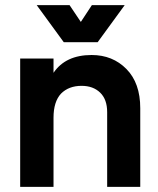

<svg xmlns="http://www.w3.org/2000/svg" viewBox="-20 -728 617 748"><path d="M228.5 -563.5Q202.1 -599.6 123 -708Q155.3 -708 251 -708Q261.7 -691.4 294.9 -642.6Q305.7 -659.2 337.9 -708Q370.1 -708 465.8 -708Q439.5 -671.9 360.4 -563.5Q327.1 -563.5 228.5 -563.5ZM336.9 -513.7Q418.9 -513.7 472.7 -459Q526.4 -404.3 526.4 -306.6Q526.4 -205.1 526.4 0Q494.1 0 397.5 0Q397.5 -72.3 397.5 -291Q397.5 -340.8 370.1 -367.2Q342.8 -393.6 297.9 -393.6Q248 -393.6 217.8 -363.3Q188.5 -332 188.5 -269.5Q188.5 -179.7 188.5 0Q155.3 0 58.6 0Q58.6 -125 58.6 -500Q90.8 -500 188.5 -500Q188.5 -486.3 188.5 -444.3Q235.4 -513.7 336.9 -513.7Z"/></svg>

Font: LeFont
Style: Regular
Weight: 700
Designer: Leryon MEDIA
Version: Version 1.0